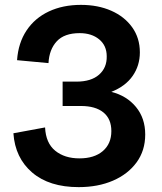

<svg xmlns="http://www.w3.org/2000/svg" viewBox="-20 -758 666 788"><path d="M303 10Q182 10 112 -50Q42 -110 35 -211L165 -235Q168 -171 206.5 -139.5Q245 -108 306 -108Q367 -108 402 -138Q437 -168 437 -220Q437 -270 404.5 -296.5Q372 -323 312 -323H237V-423H294Q354 -423 386.5 -451.5Q419 -480 418 -527Q418 -571 387 -596.5Q356 -622 307 -622Q244 -622 213 -588.5Q182 -555 179 -499L50 -511Q55 -582 89 -633Q123 -684 180.5 -711Q238 -738 312 -738Q382 -738 436.5 -714Q491 -690 522.5 -646Q554 -602 554 -543Q554 -489 524.5 -446.5Q495 -404 437 -381Q500 -365 538 -319Q576 -273 576 -206Q576 -140 540.5 -91.5Q505 -43 443.5 -16.5Q382 10 303 10Z"/></svg>

Font: BDO Grotesk DemiBold
Style: Regular
Weight: 600
Designer: Deni Anggara
Foundry: Lokal Container
Version: Version 2.000